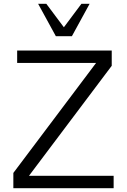

<svg xmlns="http://www.w3.org/2000/svg" viewBox="-20 -987 666 1007"><path d="M576 0V-65H132L566 -642V-722H70V-657H484L50 -80V0ZM273 -797H357L450 -967H407L315 -844L223 -967H180Z"/></svg>

Font: Perun Light
Style: Regular
Weight: 300
Foundry: Copyright (c) Stefan Peev, Context Ltd, 2016
Version: Version 1.089